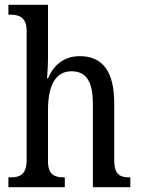

<svg xmlns="http://www.w3.org/2000/svg" viewBox="-20 -780 587 800"><path d="M15 0H250V-41H248C210 -41 180 -49 180 -108V-321C180 -420 209 -483 278 -483C344 -483 367 -433 367 -346V0H523V-41H521C482 -41 456 -50 456 -113V-349C456 -486 405 -546 312 -546C243 -546 202 -505 180 -454H176C176 -460 180 -501 180 -534V-760H15V-719H23C57 -719 91 -710 91 -651V-113C91 -50 60 -41 23 -41H15Z"/></svg>

Font: Noto Serif Sinhala Condensed
Style: Regular
Weight: 400
Width: 3
Designer: Jelle Bosma - Monotype Design Team
Foundry: Monotype Imaging Inc.
Version: Version 2.007